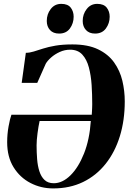

<svg xmlns="http://www.w3.org/2000/svg" viewBox="-20 -988 720 1018"><path d="M95 -548.5 117 -708Q137 -708 158.8 -714.8Q180.5 -721.5 208.5 -730.5Q236.5 -739.5 274.5 -746Q312.5 -752.5 364 -752.5Q446 -752.5 500 -726.5Q554 -700.5 585 -657Q616 -613.5 628.8 -559.8Q641.5 -506 641.5 -450.5Q641.5 -350 615.5 -265.8Q589.5 -181.5 540 -119.2Q490.5 -57 420.5 -23Q350.5 11 262 11Q197 11 141.5 -17.8Q86 -46.5 52 -101.2Q18 -156 18 -234Q18 -277 25.5 -318.2Q33 -359.5 40.5 -379.5H466.5Q467 -385.5 467.5 -395Q468 -404.5 468.5 -415.5Q469 -426.5 469 -436Q469 -486.5 465.8 -537.2Q462.5 -588 451.2 -630.5Q440 -673 416.2 -698.8Q392.5 -724.5 351.5 -724.5Q323 -724.5 296.8 -712.5Q270.5 -700.5 251 -683.2Q231.5 -666 222.5 -650L177.5 -548.5ZM461.5 -346.5H190Q184 -319.5 179 -281.8Q174 -244 174 -217.5Q174 -180.5 176.8 -144.8Q179.5 -109 188.8 -80Q198 -51 216.2 -33.8Q234.5 -16.5 265 -16.5Q311 -16.5 353.5 -58.2Q396 -100 425.5 -174.2Q455 -248.5 461.5 -346.5ZM293.5 -810Q262 -810 245 -828.8Q228 -847.5 228 -877Q228 -913 249 -940.2Q270 -967.5 305 -967.5Q339.5 -967.5 355 -947.5Q370.5 -927.5 370.5 -899.5Q370.5 -864.5 350.8 -837.2Q331 -810 293.5 -810ZM484 -810Q453 -810 435.8 -828.8Q418.5 -847.5 418.5 -877Q418.5 -913 439.8 -940.2Q461 -967.5 495.5 -967.5Q530 -967.5 545.8 -947.5Q561.5 -927.5 561.5 -899.5Q561.5 -864.5 541.5 -837.2Q521.5 -810 484 -810Z"/></svg>

Font: Merriweather 144pt ExtraBold
Style: Italic
Weight: 800
Italic angle: -7.8°
Version: Version 2.101